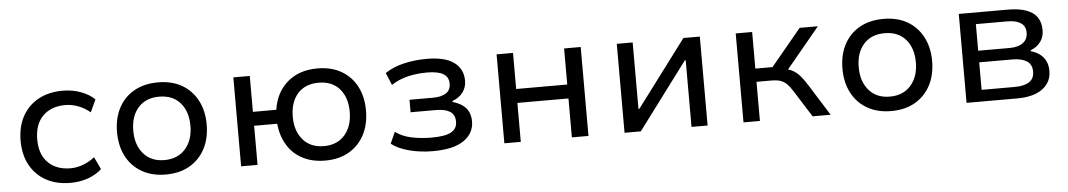

<svg xmlns="http://www.w3.org/2000/svg" viewBox="-33 -784 5955 1071"><g transform="rotate(-5 2944.5 -249.0)"><path d="M328 9Q250 9 192.5 -22.5Q135 -54 103 -112Q71 -170 71 -248Q71 -328 103 -386Q135 -444 193 -475.5Q251 -507 329 -507Q383 -507 430 -489.5Q477 -472 507 -443L475 -373Q446 -398 409.5 -412Q373 -426 337 -426Q257 -426 210.5 -379.5Q164 -333 164 -248Q164 -164 210.5 -118Q257 -72 336 -72Q372 -72 408 -86Q444 -100 471 -122L504 -53Q475 -25 429 -8Q383 9 328 9Z M862 9Q785 9 728.5 -23.5Q672 -56 641.5 -114Q611 -172 611 -250Q611 -327 641.5 -385Q672 -443 728.5 -475Q785 -507 862 -507Q940 -507 995.5 -475Q1051 -443 1082 -385Q1113 -327 1113 -250Q1113 -172 1082.5 -114Q1052 -56 996 -23.5Q940 9 862 9ZM861 -72Q936 -72 979 -121Q1022 -170 1022 -250Q1022 -331 979.5 -379Q937 -427 862 -427Q787 -427 744.5 -379Q702 -331 702 -250Q702 -170 744.5 -121Q787 -72 861 -72Z M1755 9Q1683 9 1629 -19Q1575 -47 1543.5 -98.5Q1512 -150 1505 -219H1376V0H1284V-498H1376V-297H1507Q1521 -393 1586.5 -450Q1652 -507 1755 -507Q1832 -507 1888 -475Q1944 -443 1974.5 -385Q2005 -327 2005 -250Q2005 -172 1974.5 -114Q1944 -56 1888 -23.5Q1832 9 1755 9ZM1754 -72Q1829 -72 1871.5 -121Q1914 -170 1914 -250Q1914 -331 1872 -379Q1830 -427 1755 -427Q1679 -427 1637 -379Q1595 -331 1595 -250Q1595 -170 1637.5 -121Q1680 -72 1754 -72Z M2358 9Q2287 9 2224.5 -7.5Q2162 -24 2126 -53L2155 -117Q2192 -89 2245.5 -78Q2299 -67 2356 -67Q2432 -67 2466 -85.5Q2500 -104 2500 -144Q2500 -183 2472.5 -200.5Q2445 -218 2394 -218H2252V-288H2385Q2430 -288 2456.5 -305Q2483 -322 2483 -358Q2483 -395 2453.5 -413Q2424 -431 2361 -431Q2306 -431 2255 -419Q2204 -407 2162 -379L2133 -448Q2177 -478 2238 -492.5Q2299 -507 2367 -507Q2469 -507 2519.5 -470Q2570 -433 2570 -367Q2570 -331 2550 -303Q2530 -275 2490 -260V-255Q2524 -245 2546 -229Q2568 -213 2578.5 -190Q2589 -167 2589 -138Q2589 -71 2531 -31Q2473 9 2358 9Z M2758 0V-498H2850V-296H3136V-498H3229V0H3136V-218H2850V0Z M3431 0V-498H3520V-126H3525L3804 -498H3896V0H3806V-373H3801L3522 0Z M4097 0V-498H4189V-293H4285L4455 -498H4557L4356 -255L4342 -278Q4373 -274 4395 -262.5Q4417 -251 4436 -229.5Q4455 -208 4476 -174L4585 0H4484L4392 -146Q4377 -170 4362 -186.5Q4347 -203 4326.5 -211Q4306 -219 4273 -219H4189V0Z M4924 9Q4847 9 4790.5 -23.5Q4734 -56 4703.5 -114Q4673 -172 4673 -250Q4673 -327 4703.5 -385Q4734 -443 4790.5 -475Q4847 -507 4924 -507Q5002 -507 5057.5 -475Q5113 -443 5144 -385Q5175 -327 5175 -250Q5175 -172 5144.5 -114Q5114 -56 5058 -23.5Q5002 9 4924 9ZM4923 -72Q4998 -72 5041 -121Q5084 -170 5084 -250Q5084 -331 5041.5 -379Q4999 -427 4924 -427Q4849 -427 4806.5 -379Q4764 -331 4764 -250Q4764 -170 4806.5 -121Q4849 -72 4923 -72Z M5346 0V-498H5621Q5683 -498 5724 -483Q5765 -468 5784.5 -439Q5804 -410 5804 -367Q5804 -330 5784 -302.5Q5764 -275 5728 -261V-256Q5759 -247 5780 -230.5Q5801 -214 5811.5 -190.5Q5822 -167 5822 -138Q5822 -74 5771.5 -37Q5721 0 5630 0ZM5436 -65H5622Q5674 -65 5702.5 -83.5Q5731 -102 5731 -142Q5731 -182 5702 -200.5Q5673 -219 5622 -219H5436ZM5436 -284H5613Q5660 -284 5687 -304Q5714 -324 5714 -361Q5714 -398 5687 -415.5Q5660 -433 5613 -433H5436Z"/></g></svg>

Font: Nunito Sans 6pt
Style: Regular
Weight: 400
Version: Version 3.101;gftools[0.9.27]